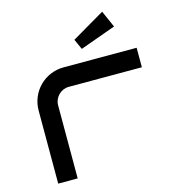

<svg xmlns="http://www.w3.org/2000/svg" viewBox="-113 -860 853 952"><g transform="rotate(-15 313.5 -383.5)"><path d="M618 -550H243C146 -550 68 -472 68 -375V0H168V-375C168 -416 202 -450 243 -450H618ZM499 -767 330 -668 354 -615 537 -681Z"/></g></svg>

Font: Bruno Ace
Style: Regular
Weight: 400
Designer: Astigmatic (AOETI)
Foundry: Astigmatic (AOETI)
Version: Version 1.000